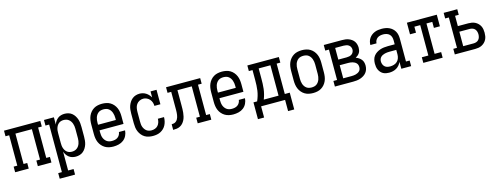

<svg xmlns="http://www.w3.org/2000/svg" viewBox="-18 -1316 6037 2320"><g transform="rotate(-15 3000.0 -156.5)"><path d="M23 0V-70H69V-450H23V-520H477V-450H431V-70H477V0H307V-70H353V-450H147V-70H193V0Z M523 215V145H569V-450H523V-520H647V-429Q654 -451 666.5 -469.5Q679 -488 697 -502Q715 -516 737 -522Q759 -528 781 -528Q806 -528 830 -521Q854 -514 873 -498.5Q892 -483 905.5 -461.5Q919 -440 926.5 -417Q934 -394 936.5 -369.5Q939 -345 939 -320V-200Q939 -175 936.5 -150.5Q934 -126 926.5 -103Q919 -80 905.5 -58.5Q892 -37 873 -21.5Q854 -6 830 1Q806 8 781 8Q759 8 737 2Q715 -4 697 -18Q679 -32 666.5 -50.5Q654 -69 647 -91V145H715V215ZM751 -62Q768 -62 784 -66.5Q800 -71 813.5 -81Q827 -91 836.5 -105Q846 -119 851.5 -134.5Q857 -150 859.5 -166.5Q862 -183 862 -200V-320Q862 -337 859.5 -353.5Q857 -370 851.5 -385.5Q846 -401 836.5 -415Q827 -429 813.5 -439Q800 -449 784 -453.5Q768 -458 751 -458Q735 -458 719 -453.5Q703 -449 690 -438.5Q677 -428 668.5 -414Q660 -400 655 -384.5Q650 -369 648.5 -352.5Q647 -336 647 -320V-200Q647 -184 648.5 -167.5Q650 -151 655 -135.5Q660 -120 668.5 -106Q677 -92 690 -81.5Q703 -71 719 -66.5Q735 -62 751 -62Z M1252 8Q1225 8 1198.5 2.5Q1172 -3 1149 -16.5Q1126 -30 1108 -50.5Q1090 -71 1079.5 -95.5Q1069 -120 1065 -146.5Q1061 -173 1061 -200V-320Q1061 -347 1065 -373.5Q1069 -400 1079.5 -424.5Q1090 -449 1107.5 -469.5Q1125 -490 1147.5 -503.5Q1170 -517 1196.5 -522.5Q1223 -528 1250 -528Q1277 -528 1303.5 -522.5Q1330 -517 1352.5 -503.5Q1375 -490 1392.5 -469.5Q1410 -449 1420.5 -424.5Q1431 -400 1435 -373.5Q1439 -347 1439 -320V-225H1139V-200Q1139 -183 1141 -166Q1143 -149 1148.5 -133.5Q1154 -118 1164 -104Q1174 -90 1188 -80Q1202 -70 1218.5 -66Q1235 -62 1252 -62Q1271 -62 1289.5 -66Q1308 -70 1323.5 -81Q1339 -92 1348.5 -109Q1358 -126 1360 -145H1437Q1435 -111 1420 -80Q1405 -49 1378.5 -28.5Q1352 -8 1318.5 0Q1285 8 1252 8ZM1362 -295V-320Q1362 -337 1359.5 -353.5Q1357 -370 1351.5 -386Q1346 -402 1336.5 -416Q1327 -430 1313.5 -440Q1300 -450 1283.5 -454Q1267 -458 1250 -458Q1233 -458 1216.5 -454Q1200 -450 1186.5 -440Q1173 -430 1163.5 -416Q1154 -402 1148.5 -386Q1143 -370 1141 -353.5Q1139 -337 1139 -320V-295Z M1747 8Q1721 8 1694.5 2.5Q1668 -3 1645.5 -16.5Q1623 -30 1606 -51Q1589 -72 1578.5 -96.5Q1568 -121 1564.5 -147.5Q1561 -174 1561 -200V-320Q1561 -345 1563.5 -369.5Q1566 -394 1574 -417Q1582 -440 1595.5 -461Q1609 -482 1628 -497.5Q1647 -513 1671 -520.5Q1695 -528 1719 -528Q1740 -528 1760.5 -522.5Q1781 -517 1799 -505.5Q1817 -494 1831 -478.5Q1845 -463 1856 -445V-520H1931V-339H1856Q1856 -362 1848.5 -383.5Q1841 -405 1826 -422Q1811 -439 1790 -448.5Q1769 -458 1747 -458Q1722 -458 1699 -446.5Q1676 -435 1662 -414.5Q1648 -394 1643.5 -369.5Q1639 -345 1639 -320V-200Q1639 -183 1640.5 -166.5Q1642 -150 1647.5 -134.5Q1653 -119 1662.5 -105Q1672 -91 1685 -81Q1698 -71 1714.5 -66.5Q1731 -62 1747 -62Q1770 -62 1791.5 -70Q1813 -78 1827.5 -94.5Q1842 -111 1849 -133Q1856 -155 1856 -177V-178H1933V-176Q1933 -152 1927.5 -127.5Q1922 -103 1911 -81Q1900 -59 1882.5 -41.5Q1865 -24 1843 -12.5Q1821 -1 1796.5 3.5Q1772 8 1747 8Z M2000 0V-70Q2015 -70 2029 -73.5Q2043 -77 2054.5 -86Q2066 -95 2073.5 -107.5Q2081 -120 2085.5 -134Q2090 -148 2092 -162.5Q2094 -177 2095 -191.5Q2096 -206 2096 -220.5Q2096 -235 2096 -250V-450H2050V-520H2477V-450H2431V-70H2477V0H2307V-70H2353V-450H2174V-259Q2174 -236 2173.5 -213.5Q2173 -191 2170.5 -168.5Q2168 -146 2163 -124Q2158 -102 2148 -81.5Q2138 -61 2123 -44Q2108 -27 2088 -16.5Q2068 -6 2045.5 -3Q2023 0 2000 0Z M2752 8Q2725 8 2698.5 2.5Q2672 -3 2649 -16.5Q2626 -30 2608 -50.5Q2590 -71 2579.5 -95.5Q2569 -120 2565 -146.5Q2561 -173 2561 -200V-320Q2561 -347 2565 -373.5Q2569 -400 2579.5 -424.5Q2590 -449 2607.5 -469.5Q2625 -490 2647.5 -503.5Q2670 -517 2696.5 -522.5Q2723 -528 2750 -528Q2777 -528 2803.5 -522.5Q2830 -517 2852.5 -503.5Q2875 -490 2892.5 -469.5Q2910 -449 2920.5 -424.5Q2931 -400 2935 -373.5Q2939 -347 2939 -320V-225H2639V-200Q2639 -183 2641 -166Q2643 -149 2648.5 -133.5Q2654 -118 2664 -104Q2674 -90 2688 -80Q2702 -70 2718.5 -66Q2735 -62 2752 -62Q2771 -62 2789.5 -66Q2808 -70 2823.5 -81Q2839 -92 2848.5 -109Q2858 -126 2860 -145H2937Q2935 -111 2920 -80Q2905 -49 2878.5 -28.5Q2852 -8 2818.5 0Q2785 8 2752 8ZM2862 -295V-320Q2862 -337 2859.5 -353.5Q2857 -370 2851.5 -386Q2846 -402 2836.5 -416Q2827 -430 2813.5 -440Q2800 -450 2783.5 -454Q2767 -458 2750 -458Q2733 -458 2716.5 -454Q2700 -450 2686.5 -440Q2673 -430 2663.5 -416Q2654 -402 2648.5 -386Q2643 -370 2641 -353.5Q2639 -337 2639 -320V-295Z M3023 140V-70H3069Q3082 -100 3091.5 -131.5Q3101 -163 3105.5 -195Q3110 -227 3111.5 -259.5Q3113 -292 3113 -325V-450H3067V-520H3461V-450H3415V-70H3477V140H3400V0H3100V140ZM3152 -70H3337V-450H3190V-325Q3190 -293 3189 -260.5Q3188 -228 3184 -195.5Q3180 -163 3172 -131.5Q3164 -100 3152 -70Z M3750 8Q3723 8 3696.5 2.5Q3670 -3 3647.5 -16.5Q3625 -30 3607.5 -50.5Q3590 -71 3579.5 -95.5Q3569 -120 3565 -146.5Q3561 -173 3561 -200V-320Q3561 -347 3565 -373.5Q3569 -400 3579.5 -424.5Q3590 -449 3607.5 -469.5Q3625 -490 3647.5 -503.5Q3670 -517 3696.5 -522.5Q3723 -528 3750 -528Q3777 -528 3803.5 -522.5Q3830 -517 3852.5 -503.5Q3875 -490 3892.5 -469.5Q3910 -449 3920.5 -424.5Q3931 -400 3935 -373.5Q3939 -347 3939 -320V-200Q3939 -173 3935 -146.5Q3931 -120 3920.5 -95.5Q3910 -71 3892.5 -50.5Q3875 -30 3852.5 -16.5Q3830 -3 3803.5 2.5Q3777 8 3750 8ZM3750 -62Q3767 -62 3783.5 -66Q3800 -70 3813.5 -80Q3827 -90 3836.5 -104Q3846 -118 3851.5 -134Q3857 -150 3859.5 -166.5Q3862 -183 3862 -200V-320Q3862 -337 3859.5 -353.5Q3857 -370 3851.5 -386Q3846 -402 3836.5 -416Q3827 -430 3813.5 -440Q3800 -450 3783.5 -454Q3767 -458 3750 -458Q3733 -458 3716.5 -454Q3700 -450 3686.5 -440Q3673 -430 3663.5 -416Q3654 -402 3648.5 -386Q3643 -370 3641 -353.5Q3639 -337 3639 -320V-200Q3639 -183 3641 -166.5Q3643 -150 3648.5 -134Q3654 -118 3663.5 -104Q3673 -90 3686.5 -80Q3700 -70 3716.5 -66Q3733 -62 3750 -62Z M4023 0V-70H4069V-450H4023V-520H4252Q4273 -520 4293.5 -517.5Q4314 -515 4333.5 -507.5Q4353 -500 4370.5 -487.5Q4388 -475 4399.5 -458Q4411 -441 4416.5 -420.5Q4422 -400 4422 -379Q4422 -362 4418.5 -345.5Q4415 -329 4406 -315Q4397 -301 4384 -290Q4371 -279 4356 -271Q4375 -265 4392.5 -253.5Q4410 -242 4423 -226.5Q4436 -211 4441.5 -190.5Q4447 -170 4447 -150Q4447 -127 4440.5 -104.5Q4434 -82 4419.5 -63.5Q4405 -45 4385 -32.5Q4365 -20 4343 -12.5Q4321 -5 4298 -2.5Q4275 0 4252 0ZM4147 -304H4252Q4269 -304 4285.5 -307.5Q4302 -311 4315.5 -320.5Q4329 -330 4336.5 -345.5Q4344 -361 4344 -377Q4344 -394 4336.5 -409.5Q4329 -425 4315.5 -434Q4302 -443 4285.5 -446.5Q4269 -450 4252 -450H4147ZM4146 -70H4252Q4265 -70 4278.5 -71.5Q4292 -73 4305 -76.5Q4318 -80 4330 -86.5Q4342 -93 4351.5 -102.5Q4361 -112 4365 -125Q4369 -138 4369 -152Q4369 -165 4365 -178Q4361 -191 4351.5 -201Q4342 -211 4330 -217.5Q4318 -224 4305 -227.5Q4292 -231 4278.5 -232.5Q4265 -234 4252 -234H4146Z M4701 8Q4682 8 4662.5 4.5Q4643 1 4626 -8.5Q4609 -18 4596 -33Q4583 -48 4575 -65.5Q4567 -83 4564 -102.5Q4561 -122 4561 -141Q4561 -166 4567 -191Q4573 -216 4588 -236Q4603 -256 4624.5 -270Q4646 -284 4669.5 -292Q4693 -300 4718 -303Q4743 -306 4768 -306H4853V-355Q4853 -376 4847 -396.5Q4841 -417 4826 -431.5Q4811 -446 4790 -452Q4769 -458 4749 -458Q4730 -458 4711 -454Q4692 -450 4677 -439Q4662 -428 4653 -410.5Q4644 -393 4644 -374H4567Q4567 -397 4573 -418.5Q4579 -440 4591.5 -458.5Q4604 -477 4622 -491Q4640 -505 4661 -513.5Q4682 -522 4704 -525Q4726 -528 4749 -528Q4772 -528 4796 -524Q4820 -520 4841.5 -510Q4863 -500 4881 -484Q4899 -468 4910.5 -447Q4922 -426 4926.5 -402.5Q4931 -379 4931 -355V-70H4977V0H4854V-86Q4844 -64 4828.5 -45.5Q4813 -27 4792.5 -15Q4772 -3 4748.5 2.5Q4725 8 4701 8ZM4732 -62Q4756 -62 4779.5 -69Q4803 -76 4820.5 -92.5Q4838 -109 4846 -132.5Q4854 -156 4854 -180V-236H4768Q4753 -236 4738.5 -234.5Q4724 -233 4710 -229.5Q4696 -226 4682.5 -219.5Q4669 -213 4658.5 -202.5Q4648 -192 4643 -178Q4638 -164 4638 -149Q4638 -131 4644.5 -113.5Q4651 -96 4664.5 -83.5Q4678 -71 4695.5 -66.5Q4713 -62 4732 -62Z M5129 0V-70H5211V-450H5138V-375H5063V-520H5437V-375H5362V-450H5289V-70H5371V0Z M5523 0V-70H5569V-450H5523V-520H5693V-450H5647V-321H5778Q5799 -321 5820.5 -317.5Q5842 -314 5861.5 -304Q5881 -294 5896.5 -279Q5912 -264 5922 -244.5Q5932 -225 5935.5 -203.5Q5939 -182 5939 -161Q5939 -139 5935.5 -117.5Q5932 -96 5922 -76.5Q5912 -57 5896.5 -42Q5881 -27 5861.5 -17Q5842 -7 5820.5 -3.5Q5799 0 5778 0ZM5647 -70H5778Q5795 -70 5812 -76Q5829 -82 5840.5 -95Q5852 -108 5857 -125.5Q5862 -143 5862 -161Q5862 -178 5857 -195.5Q5852 -213 5840.5 -226Q5829 -239 5812 -245Q5795 -251 5778 -251H5647Z"/></g></svg>

Font: Iosevka Curly Slab
Style: Regular
Weight: 400
Monospace: yes
Designer: Belleve Invis
Foundry: Belleve Invis
Version: Version 22.1.2; ttfautohint (v1.8.4)